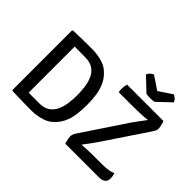

<svg xmlns="http://www.w3.org/2000/svg" viewBox="-171 -1211 1535 1535"><g transform="rotate(45 597.0 -443.5)"><path d="M597 -341.5Q597 -283 589.5 -229.2Q582 -175.5 559.2 -129.2Q536.5 -83 491.5 -46Q469.5 -28 438.8 -16.8Q408 -5.5 375.8 -0.5Q343.5 4.5 317 4.5Q276.5 4.5 243 4Q209.5 3.5 175 2.5Q140.5 1.5 97 0.5L90.5 -5.5V-677.5L97 -683.5Q140.5 -685 175 -685.8Q209.5 -686.5 243 -686.8Q276.5 -687 317 -687Q343.5 -687 375.8 -682Q408 -677 438.8 -665.8Q469.5 -654.5 491.5 -636.5Q536 -599.5 558.8 -553Q581.5 -506.5 589.2 -453Q597 -399.5 597 -341.5ZM486.5 -341.5Q486.5 -386 480.5 -431.8Q474.5 -477.5 457.2 -516Q440 -554.5 406 -577.8Q372 -601 316.5 -601Q285 -601 258 -601.5Q231 -602 197 -602V-81.5Q231 -81.5 258 -81.2Q285 -81 316.5 -81Q372 -81 406 -104.5Q440 -128 457.2 -166.5Q474.5 -205 480.5 -251Q486.5 -297 486.5 -341.5ZM945.5 -492Q961 -515 981.8 -542.5Q1002.5 -570 1024 -598L1021 -601Q1004.5 -598 973.2 -596.2Q942 -594.5 911 -593.8Q880 -593 865 -593H704Q701.5 -602.5 700.8 -611.5Q700 -620.5 700 -629Q700 -654.5 707.5 -683H1120Q1130.5 -647.5 1133 -634.8Q1135.5 -622 1135.5 -614.5Q1135.5 -593.5 1121.5 -571.5L870.5 -196.5Q854 -172 832.5 -143Q811 -114 791.5 -89L794.5 -86Q826.5 -88.5 859.2 -90Q892 -91.5 915.5 -91.5H1019.5Q1097 -91.5 1137 -110.5Q1140.5 -99.5 1143 -86Q1145.5 -72.5 1145.5 -59Q1145.5 0 1072 0H692Q683 -35 680.8 -47.2Q678.5 -59.5 678.5 -67.5Q678.5 -78 682 -90Q685.5 -102 693 -113ZM1027 -892.5Q1039 -888 1053 -876Q1067 -864 1072.5 -847L960.5 -741Q939.5 -737 915 -737Q890.5 -737 869.5 -741L757.5 -847Q763 -864 777 -876Q791 -888 803 -892.5L915 -817.5Z"/></g></svg>

Font: Signika SC
Style: Regular
Weight: 400
Designer: Anna Giedryś
Foundry: Anna Giedryś
Version: Version 2.000; ttfautohint (v1.8.3) -l 8 -r 50 -G 200 -x 9 -